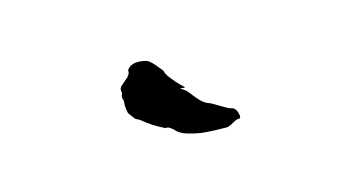

<svg xmlns="http://www.w3.org/2000/svg" viewBox="-35 -953 644 348"><g transform="rotate(-15 287.0 -779.0)"><path d="M303.8 -784.8Q304.8 -784.8 316.7 -769.5Q328.6 -754.3 340 -751.4Q341.9 -750.5 348.6 -746.7Q355.2 -742.9 362.9 -738.1Q370.5 -733.3 375.2 -732.4Q384.8 -730.5 386.7 -715.2Q386.7 -710.5 384.8 -710.5Q380 -711.4 371.4 -706.2Q362.9 -701 358.1 -701Q355.2 -701 338.1 -701.4Q321 -701.9 310.5 -703.3Q300 -704.8 285.7 -709Q271.4 -713.3 263.8 -722.9Q261.9 -724.8 261 -724.8Q261 -724.8 260 -725.7Q259 -726.7 257.1 -727.6Q255.2 -728.6 253.3 -728.6Q251.4 -728.6 250.5 -728.6Q228.6 -739 210.5 -754.3Q209.5 -755.2 201.9 -759Q200 -761.9 196.2 -766.7Q192.4 -771.4 191.9 -772.9Q191.4 -774.3 190.5 -781Q189.5 -787.6 190.5 -794.3Q190.5 -796.2 190 -798.1Q189.5 -800 189 -801.4Q188.6 -802.9 189.5 -806.7Q191.4 -809.5 191 -811Q190.5 -812.4 190.5 -813.3Q190.5 -814.3 190.5 -817.1Q190.5 -820 193.3 -822.9Q195.2 -824.8 201 -829.5Q206.7 -834.3 207.6 -835.2Q212.4 -841 212.4 -843.8V-847.6Q221.9 -861.9 248.6 -855.2Q253.3 -853.3 258.1 -848.6Q262.9 -843.8 268.1 -837.1Q273.3 -830.5 274.3 -829.5Q274.3 -824.8 281.9 -814.8Q289.5 -804.8 297.1 -797.6Q304.8 -790.5 303.8 -790.5Q302.9 -790.5 301 -790.5L295.2 -791.4Q295.2 -790.5 303.8 -784.8Z"/></g></svg>

Font: KAZYinfo
Style: Bold
Weight: 700
Designer: emmanuel didier
Foundry: emmanuel didier
Version: Version 001.000